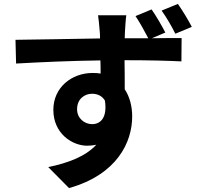

<svg xmlns="http://www.w3.org/2000/svg" viewBox="-20 -870 1040 979"><path d="M373 -313C373 -366 412 -392 449 -392C477 -392 501 -381 515 -357C528 -269 492 -237 450 -237C410 -237 373 -267 373 -313ZM753 -822 671 -788C695 -752 716 -713 736 -675C695 -675 653 -675 616 -675C616 -687 617 -698 617 -706C618 -722 621 -776 624 -792H480C482 -779 486 -745 489 -705C490 -697 490 -687 490 -674C355 -672 173 -668 59 -667L62 -546C185 -553 341 -560 492 -562C493 -540 493 -517 493 -495C480 -497 467 -498 453 -498C344 -498 252 -423 252 -310C252 -189 348 -127 425 -127C442 -127 457 -129 471 -132C416 -72 327 -39 226 -18L332 89C577 20 654 -145 654 -276C654 -329 641 -377 616 -415C616 -459 616 -512 615 -563C750 -563 845 -560 905 -557L906 -676C876 -676 818 -676 754 -675L823 -704C805 -739 778 -786 753 -822ZM887 -850 804 -816C830 -780 854 -738 874 -698L958 -733C939 -770 912 -814 887 -850Z"/></svg>

Font: Noto Sans HK
Style: Bold
Weight: 700
Designer: Ryoko NISHIZUKA 西塚涼子 (kana, bopomofo & ideographs); Paul D. Hunt (Latin, Greek & Cyrillic); Sandoll Communications 산돌커뮤니
Foundry: Adobe
Version: Version 2.002;hotconv 1.0.116;makeotfexe 2.5.65601